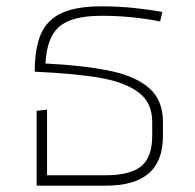

<svg xmlns="http://www.w3.org/2000/svg" viewBox="-20 -588 618 608"><path d="M496 -202V-158Q496 -78 451 -39Q406 0 315 0H96V-237L129 -241V-33H314Q392 -33 427 -61.5Q462 -90 462 -158V-202Q462 -262 420 -294.5Q378 -327 299.5 -341Q221 -355 90 -361Q90 -436 110 -481Q130 -526 176 -547Q222 -568 302 -568Q355 -568 406.5 -562.5Q458 -557 494 -550L487 -520Q397 -538 302 -538Q207 -538 167.5 -503.5Q128 -469 124 -387Q254 -380 333.5 -362.5Q413 -345 454.5 -307Q496 -269 496 -202Z"/></svg>

Font: FiraGO UltraLight
Style: Regular
Weight: 200
Designer: bBox Type
Foundry: bBox Type GmbH
Version: Version 1.001